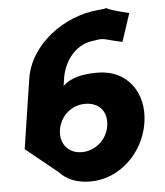

<svg xmlns="http://www.w3.org/2000/svg" viewBox="-58 -641 830 967"><g transform="rotate(-5 357.0 -157.5)"><path d="M515.9 -588.3C513.8 -590.8 520.1 -590.2 515.9 -588.3ZM468.5 3C457.7 74 397 124 330 124C264 124 218.7 74 229.5 3C240.3 -67 297.9 -117 366.9 -117C438.9 -117 479.3 -67 468.5 3ZM628.6 -553C538.4 -574.7 518.8 -584.7 515.9 -588.3C512.5 -586.8 502.4 -584.4 476.1 -582.3C299.5 -567.8 124.2 -438.9 97.9 -267L44.1 84L204.3 214C240.3 253 291.9 275 359.9 275C509.9 275 633.6 153 656.5 3C679.5 -147 593 -268 443 -268C373 -268 311.5 -258 267.1 -216L272.9 -254C286.8 -345 348.8 -415.1 421.7 -427.4C499.6 -440.4 467.1 -436.4 581.7 -411.3Z"/></g></svg>

Font: Sztylet
Style: BdObl
Weight: 700
Foundry: Cannot Into Space Fonts, PlusOne Fonts
Version: Version 0.12